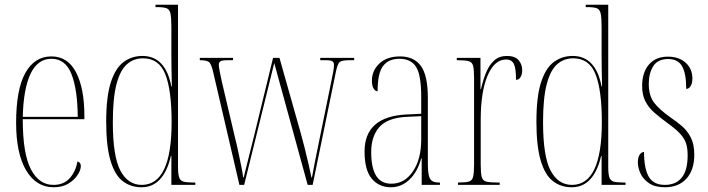

<svg xmlns="http://www.w3.org/2000/svg" viewBox="-20 -780 2988 810"><path d="M206 10Q133 10 90.5 -61Q48 -132 48 -262Q48 -403 87 -472.5Q126 -542 197 -542Q266 -542 301 -474.5Q336 -407 336 -291V-277H76Q76 -131 110.5 -65.5Q145 0 205 0Q249 0 274 -28Q299 -56 307 -99Q321 -95 321 -79Q321 -63 307.5 -42Q294 -21 268.5 -5.5Q243 10 206 10ZM308 -287Q307 -403 281.5 -467.5Q256 -532 197 -532Q139 -532 109 -469Q79 -406 76 -287Z M577 10Q531 10 497.5 -16Q464 -42 446 -103Q428 -164 428 -267Q428 -372 447.5 -432.5Q467 -493 501.5 -518.5Q536 -544 581 -544Q678 -544 703 -415H705Q704 -461 703.5 -489.5Q703 -518 703 -544V-666Q703 -706 699 -723.5Q695 -741 682 -745.5Q669 -750 641 -750H636V-760H731V-76Q731 -47 735.5 -32.5Q740 -18 753.5 -14Q767 -10 794 -10H804V0H703V-122H701Q670 10 577 10ZM578 0Q704 0 704 -265Q704 -399 677.5 -466.5Q651 -534 583 -534Q544 -534 515.5 -509Q487 -484 471.5 -425Q456 -366 456 -265Q456 -120 488 -60Q520 0 578 0Z M880 -473Q872 -509 862.5 -517.5Q853 -526 824 -526H823V-536H963V-526H941Q916 -526 909.5 -521Q903 -516 903 -506Q903 -499 907.5 -475.5Q912 -452 916 -435L972 -197Q978 -174 985 -141Q992 -108 998 -78Q1004 -48 1006 -31H1008Q1012 -47 1020 -79.5Q1028 -112 1037 -147.5Q1046 -183 1052 -207L1132 -536H1159L1248 -221Q1255 -196 1264.5 -159Q1274 -122 1282 -86.5Q1290 -51 1294 -31H1296Q1301 -59 1309.5 -102Q1318 -145 1331 -208L1378 -438Q1389 -488 1389 -506Q1389 -516 1383 -521Q1377 -526 1354 -526H1331V-536H1474V-526H1455Q1424 -526 1414 -519Q1404 -512 1397 -477L1299 0H1278L1137 -514L1010 0H990Z M1629 10Q1579 10 1548.5 -26Q1518 -62 1518 -141Q1518 -288 1694 -297L1757 -300V-371Q1757 -463 1735.5 -497.5Q1714 -532 1665 -532Q1619 -532 1596 -501.5Q1573 -471 1573 -395Q1563 -395 1556 -406.5Q1549 -418 1549 -440Q1549 -482 1580.5 -512Q1612 -542 1668 -542Q1726 -542 1755.5 -502Q1785 -462 1785 -366V-93Q1785 -56 1789.5 -38.5Q1794 -21 1804.5 -15.5Q1815 -10 1834 -10H1836V0H1759V-112H1757Q1741 -54 1707 -22Q1673 10 1629 10ZM1631 -5Q1687 -5 1722 -57Q1757 -109 1757 -191V-290L1695 -287Q1615 -283 1580.5 -244Q1546 -205 1546 -138Q1546 -73 1566.5 -39Q1587 -5 1631 -5Z M1912 0V-10H1913Q1944 -10 1958 -14Q1972 -18 1976 -34.5Q1980 -51 1980 -86V-450Q1980 -486 1976 -502Q1972 -518 1957 -522Q1942 -526 1910 -526H1907V-536H2007V-404H2009Q2018 -443 2031 -474.5Q2044 -506 2065 -525Q2086 -544 2119 -544Q2152 -544 2167.5 -526.5Q2183 -509 2183 -484Q2183 -466 2176 -454.5Q2169 -443 2157 -443Q2157 -491 2148 -510Q2139 -529 2115 -529Q2066 -529 2037 -461Q2008 -393 2008 -274V-86Q2008 -51 2012 -34.5Q2016 -18 2031 -14Q2046 -10 2077 -10H2088V0Z M2392 10Q2346 10 2312.5 -16Q2279 -42 2261 -103Q2243 -164 2243 -267Q2243 -372 2262.5 -432.5Q2282 -493 2316.5 -518.5Q2351 -544 2396 -544Q2493 -544 2518 -415H2520Q2519 -461 2518.5 -489.5Q2518 -518 2518 -544V-666Q2518 -706 2514 -723.5Q2510 -741 2497 -745.5Q2484 -750 2456 -750H2451V-760H2546V-76Q2546 -47 2550.5 -32.5Q2555 -18 2568.5 -14Q2582 -10 2609 -10H2619V0H2518V-122H2516Q2485 10 2392 10ZM2393 0Q2519 0 2519 -265Q2519 -399 2492.5 -466.5Q2466 -534 2398 -534Q2359 -534 2330.5 -509Q2302 -484 2286.5 -425Q2271 -366 2271 -265Q2271 -120 2303 -60Q2335 0 2393 0Z M2785 10Q2744 10 2719 -6.5Q2694 -23 2682.5 -47.5Q2671 -72 2671 -95Q2671 -117 2679 -128Q2687 -139 2697 -139Q2697 -69 2717 -34.5Q2737 0 2785 0Q2831 0 2856 -30.5Q2881 -61 2881 -125Q2881 -154 2874.5 -174.5Q2868 -195 2850 -215Q2832 -235 2797 -260Q2766 -283 2741.5 -304Q2717 -325 2703 -352Q2689 -379 2689 -418Q2689 -474 2717.5 -507.5Q2746 -541 2798 -541Q2844 -541 2872.5 -515.5Q2901 -490 2901 -449Q2901 -428 2893.5 -416.5Q2886 -405 2875 -405Q2875 -470 2857.5 -500.5Q2840 -531 2799 -531Q2755 -531 2736 -501Q2717 -471 2717 -426Q2717 -377 2739 -347.5Q2761 -318 2811 -283Q2835 -267 2857.5 -247.5Q2880 -228 2894.5 -199.5Q2909 -171 2909 -127Q2909 -63 2876 -26.5Q2843 10 2785 10Z"/></svg>

Font: Noto Serif Display ExtraCondensed Thin
Style: Regular
Weight: 100
Width: 2
Designer: Monotype Design Team
Foundry: Monotype Imaging Inc.
Version: Version 2.009